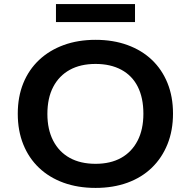

<svg xmlns="http://www.w3.org/2000/svg" viewBox="-20 -910 934 940"><path d="M448 10Q361 10 291 -15.5Q221 -41 171 -88.5Q121 -136 94 -203Q67 -270 67 -353Q67 -436 94 -502.5Q121 -569 171.5 -616.5Q222 -664 292 -689.5Q362 -715 448 -715Q534 -715 604 -689.5Q674 -664 723.5 -617Q773 -570 800 -503.5Q827 -437 827 -354Q827 -271 800 -204Q773 -137 723.5 -89Q674 -41 604 -15.5Q534 10 448 10ZM448 -108Q521 -108 573 -137Q625 -166 653.5 -221Q682 -276 682 -353Q682 -431 654.5 -485.5Q627 -540 574 -568.5Q521 -597 448 -597Q374 -597 321.5 -568Q269 -539 240.5 -484.5Q212 -430 212 -352Q212 -276 240.5 -221Q269 -166 321.5 -137Q374 -108 448 -108ZM254 -802V-890H641V-802Z"/></svg>

Font: Nunito Sans 10pt SemiExpanded
Style: Bold
Weight: 700
Width: 6
Designer: Vernon Adams
Foundry: Vernon Adams
Version: Version 3.101;gftools[0.9.27]